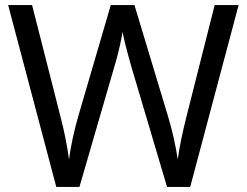

<svg xmlns="http://www.w3.org/2000/svg" viewBox="-20 -734 970 754"><path d="M917 -714 727 0H636L497 -468Q489 -497 481 -526Q473 -555 468 -577.5Q463 -600 461 -609Q460 -596 450.5 -553.5Q441 -511 427 -465L292 0H201L12 -714H106L217 -278Q229 -232 237.5 -189Q246 -146 251 -108Q256 -147 266 -193Q276 -239 289 -283L415 -714H508L639 -280Q653 -234 663 -188.5Q673 -143 678 -108Q683 -145 692 -188.5Q701 -232 713 -279L823 -714Z"/></svg>

Font: Noto Sans Living
Style: Regular
Weight: 400
Designer: Monotype Design Team
Foundry: Monotype Imaging Inc.
Version: Version 2.013; ttfautohint (v1.8.4.7-5d5b)